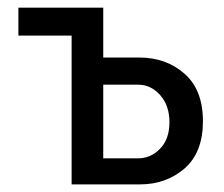

<svg xmlns="http://www.w3.org/2000/svg" viewBox="-20 -484 587 504"><path d="M251 -68.4H342.8Q375 -68.4 399.4 -92.8Q424.8 -118.2 424.8 -163.1Q424.8 -207 400.4 -234.4Q376 -261.7 342.8 -261.7H251ZM345.7 -333Q416 -333 464.4 -290.5Q512.7 -248 512.7 -166Q512.7 -84 464.8 -42Q416 0 347.7 0H168V-390.6H28.3V-463.9H251V-333Z"/></svg>

Font: BF_TEXT
Style: Regular
Weight: 400
Foundry: EA DICE
Version: Version 1.404